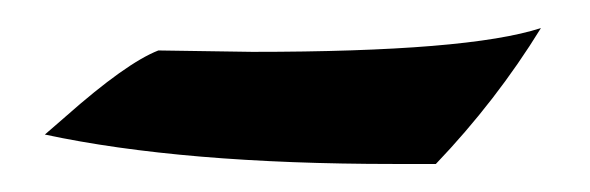

<svg xmlns="http://www.w3.org/2000/svg" viewBox="-20 -341 421 137"><path d="M93 -305 160 -304Q314 -304 366 -321Q334 -269 291 -224H261Q110 -224 12 -245L27 -258Q70 -296 93 -305Z"/></svg>

Font: Ruslan Display
Style: Regular
Weight: 400
Designer: Denis Masharov, Vladimir Rabdu
Foundry: Denis Masharov, Vladimir Rabdu
Version: Version 1.000; ttfautohint (v1.4.1)